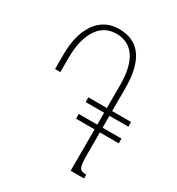

<svg xmlns="http://www.w3.org/2000/svg" viewBox="-163 -777 810 880"><g transform="rotate(30 241.5 -337.0)"><path d="M245 -219H343V0H414V-20C376 -20 371 -31 371 -108V-219H471V-244H371V-307H471V-332H371V-450C371 -613 309 -674 211 -674C103 -674 48 -576 48 -446V-368H76V-445C76 -558 118 -649 211 -649C293 -649 343 -588 343 -454V-332H245V-307H343V-244H245Z"/></g></svg>

Font: Noto Serif Armenian ExtraCondensed Thin
Style: Regular
Weight: 100
Width: 2
Designer: Monotype Design Team
Foundry: Monotype Imaging Inc.
Version: Version 2.008